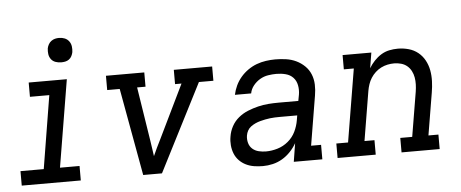

<svg xmlns="http://www.w3.org/2000/svg" viewBox="-50 -851 2349 978"><g transform="rotate(-5 1125.0 -362.5)"><path d="M25 0V-74H144L205 -447H106V-520H301L227 -74H327V0ZM280 -608Q265 -608 251 -613Q237 -618 228.5 -629.5Q220 -641 218 -655.5Q216 -670 218 -685Q220 -695 225.5 -705Q231 -715 240 -721.5Q249 -728 259 -730.5Q269 -733 280 -733Q295 -733 308.5 -727.5Q322 -722 330.5 -710.5Q339 -699 341 -684.5Q343 -670 341 -655Q339 -645 334 -635Q329 -625 320 -618.5Q311 -612 300.5 -610Q290 -608 280 -608Z M646 0 565 -447H501V-520H697V-447H654L697 -173Q700 -153 703 -132.5Q706 -112 709 -91Q718 -112 728 -132.5Q738 -153 748 -173L881 -447H848V-520H1044V-447H970L742 0Z M1258 8Q1235 8 1213 4.5Q1191 1 1171.5 -8.5Q1152 -18 1137 -33.5Q1122 -49 1114 -69Q1106 -89 1104 -111.5Q1102 -134 1106 -156Q1110 -183 1123.5 -208Q1137 -233 1159 -251Q1181 -269 1207 -279.5Q1233 -290 1259.5 -296.5Q1286 -303 1312.5 -305Q1339 -307 1365 -307H1466L1472 -339Q1476 -363 1471.5 -386.5Q1467 -410 1452 -426Q1437 -442 1414 -448Q1391 -454 1367 -454Q1346 -454 1324 -450.5Q1302 -447 1282.5 -435.5Q1263 -424 1248.5 -406Q1234 -388 1230 -366H1147Q1152 -390 1162.5 -412.5Q1173 -435 1189.5 -454.5Q1206 -474 1227.5 -489Q1249 -504 1272 -512.5Q1295 -521 1319.5 -524.5Q1344 -528 1367 -528Q1395 -528 1422.5 -524Q1450 -520 1474 -508.5Q1498 -497 1517 -478.5Q1536 -460 1546 -435.5Q1556 -411 1557 -383Q1558 -355 1553 -327L1511 -74H1562V0H1416L1431 -94Q1418 -71 1399 -51Q1380 -31 1357 -17.5Q1334 -4 1308.5 2Q1283 8 1258 8ZM1280 -65Q1309 -65 1339 -74Q1369 -83 1393.5 -103.5Q1418 -124 1431.5 -152Q1445 -180 1450 -210L1454 -234H1365Q1352 -234 1339.5 -233.5Q1327 -233 1314.5 -231.5Q1302 -230 1289.5 -227.5Q1277 -225 1264 -221.5Q1251 -218 1239 -212.5Q1227 -207 1216 -199Q1205 -191 1198.5 -179Q1192 -167 1190 -154Q1187 -135 1192 -116.5Q1197 -98 1210.5 -86Q1224 -74 1242.5 -69.5Q1261 -65 1280 -65Z M1640 0V-74H1700L1762 -447H1711V-520H1858L1845 -441Q1857 -461 1873 -478Q1889 -495 1908.5 -507Q1928 -519 1950 -523.5Q1972 -528 1994 -528Q2022 -528 2049 -520.5Q2076 -513 2097 -496Q2118 -479 2131 -455Q2144 -431 2149 -404Q2154 -377 2153 -348Q2152 -319 2147 -290L2111 -74H2162V0H1967V-74H2028L2066 -302Q2069 -321 2069.5 -339Q2070 -357 2067 -374.5Q2064 -392 2056 -407.5Q2048 -423 2035 -434Q2022 -445 2004.5 -450Q1987 -455 1969 -455Q1952 -455 1935 -451.5Q1918 -448 1902 -440Q1886 -432 1872.5 -419.5Q1859 -407 1849.5 -392Q1840 -377 1834.5 -360.5Q1829 -344 1826 -327L1784 -74H1835V0Z"/></g></svg>

Font: Iosevka Etoile Oblique
Style: Regular
Weight: 400
Italic angle: -9°
Designer: Belleve Invis
Foundry: Belleve Invis
Version: Version 15.5.2; ttfautohint (v1.8.4)